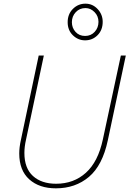

<svg xmlns="http://www.w3.org/2000/svg" viewBox="-20 -1017 706 1047"><path d="M285 10Q194 10 139.5 -39Q85 -88 85 -180Q85 -214 94 -254L191 -714H219L122 -256Q113 -217 113 -183Q113 -100 159.5 -57.5Q206 -15 286 -15Q382 -15 448.5 -75Q515 -135 541 -257L639 -714H666L568 -252Q539 -115 465 -52.5Q391 10 285 10ZM444 -797Q406 -797 377.5 -824.5Q349 -852 349 -896Q349 -940 377.5 -968.5Q406 -997 446 -997Q485 -997 512.5 -967.5Q540 -938 540 -898Q540 -853 512 -825Q484 -797 444 -797ZM444 -821Q476 -821 496.5 -843.5Q517 -866 517 -898Q517 -929 495.5 -951Q474 -973 446 -973Q414 -973 393 -950.5Q372 -928 372 -896Q372 -865 392 -843Q412 -821 444 -821Z"/></svg>

Font: Noto Sans Disp Thin
Style: Italic
Weight: 100
Italic angle: -12°
Designer: Monotype Design Team
Foundry: Monotype Imaging Inc.
Version: Version 2.000;GOOG;noto-source:20170915:90ef993387c0